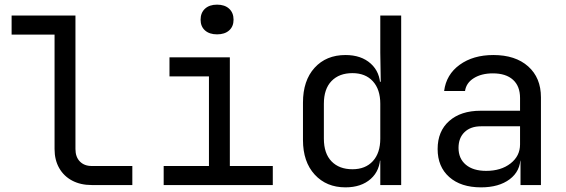

<svg xmlns="http://www.w3.org/2000/svg" viewBox="-20 -797 2440 827"><path d="M375 0Q327 0 291 -19Q255 -38 235 -73Q215 -108 215 -155V-648H30V-730H305V-155Q305 -121 324 -101.5Q343 -82 375 -82H550V0Z M685 0V-82H880V-468H710V-550H970V-82H1155V0ZM915 -649Q882 -649 863 -666Q844 -683 844 -712Q844 -742 863 -759.5Q882 -777 915 -777Q948 -777 967 -759.5Q986 -742 986 -712Q986 -683 967 -666Q948 -649 915 -649Z M1468 10Q1386 10 1335.5 -45Q1285 -100 1285 -194V-355Q1285 -450 1335 -505Q1385 -560 1468 -560Q1536 -560 1577 -523Q1618 -486 1618 -424L1600 -445H1620L1618 -570V-730H1708V0H1618V-105H1600L1618 -126Q1618 -63 1577 -26.5Q1536 10 1468 10ZM1498 -68Q1554 -68 1586 -103Q1618 -138 1618 -200V-350Q1618 -412 1586 -447Q1554 -482 1498 -482Q1441 -482 1408 -448Q1375 -414 1375 -350V-200Q1375 -136 1408 -102Q1441 -68 1498 -68Z M2052 10Q1965 10 1915 -34.5Q1865 -79 1865 -155Q1865 -232 1915 -276Q1965 -320 2050 -320H2220V-375Q2220 -426 2189.5 -453.5Q2159 -481 2103 -481Q2054 -481 2021 -460.5Q1988 -440 1983 -405H1893Q1902 -476 1960 -518Q2018 -560 2105 -560Q2200 -560 2255 -511Q2310 -462 2310 -378V0H2222V-105H2207L2222 -120Q2222 -60 2175.5 -25Q2129 10 2052 10ZM2074 -61Q2138 -61 2179 -93Q2220 -125 2220 -175V-253H2052Q2007 -253 1981 -228Q1955 -203 1955 -160Q1955 -114 1986.5 -87.5Q2018 -61 2074 -61Z"/></svg>

Font: JetBrains Mono Zero
Style: Regular-Zero
Weight: 400
Designer: Philipp Nurullin, Konstantin Bulenkov
Foundry: JetBrains
Version: Version 2.211